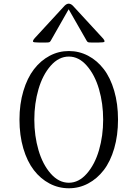

<svg xmlns="http://www.w3.org/2000/svg" viewBox="-20 -1010 740 1035"><path d="M85 -365.2Q85 -449.2 106 -519.5Q127 -589.8 163.1 -636.7Q199.2 -683.6 247.6 -709.2Q295.9 -734.9 351.1 -734.9Q406.7 -734.9 455.1 -709.5Q503.4 -684.1 539.3 -637.5Q575.2 -590.8 595.7 -520.5Q616.2 -450.2 616.2 -365.2Q616.2 -280.3 595.7 -210Q575.2 -139.6 539.3 -93Q503.4 -46.4 455.1 -20.8Q406.7 4.9 351.1 4.9Q295.4 4.9 246.8 -20.8Q198.2 -46.4 162.4 -93Q126.5 -139.6 105.7 -210Q85 -280.3 85 -365.2ZM158.2 -785.2Q155.3 -791.5 168.9 -806.2L328.1 -979Q339.4 -990.2 350.1 -990.2Q361.8 -990.2 373 -979L532.2 -806.2Q545.9 -791.5 543 -785.2Q541 -780.8 511.2 -780.8H479Q477.5 -780.8 474.6 -780.8Q460.4 -780.8 455.6 -782.2Q450.7 -783.7 446.8 -791L350.1 -960L253.9 -791Q250 -783.7 245.1 -782.2Q240.2 -780.8 226.6 -780.8Q223.6 -780.8 222.2 -780.8H189.9Q160.2 -780.8 158.2 -785.2ZM165 -365.2Q165 -277.8 187.5 -200.7Q210 -123.5 253.4 -74.2Q296.9 -24.9 351.1 -24.9Q404.8 -24.9 448 -74.2Q491.2 -123.5 513.7 -200.7Q536.1 -277.8 536.1 -365.2Q536.1 -452.1 513.7 -529.3Q491.2 -606.4 448 -655.8Q404.8 -705.1 351.1 -705.1Q296.9 -705.1 253.4 -655.8Q210 -606.4 187.5 -529.3Q165 -452.1 165 -365.2Z"/></svg>

Font: Director Light
Style: Regular
Weight: 100
Designer: Ange Degheest & May Jolivet & Justine Herbel
Foundry: Velvetyne Type Foundry
Version: Version 1.000;FEAKit 1.0